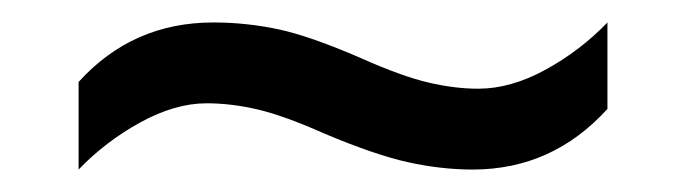

<svg xmlns="http://www.w3.org/2000/svg" viewBox="-20 -438 612 171"><path d="M269 -319Q233 -335 209.5 -340.5Q186 -346 164 -346Q136 -346 105 -329Q74 -312 50 -287V-365Q98 -418 170 -418Q199 -418 227.5 -412Q256 -406 302 -386Q338 -370 361.5 -364.5Q385 -359 406 -359Q435 -359 466 -376Q497 -393 521 -418V-341Q472 -287 401 -287Q373 -287 343.5 -293.5Q314 -300 269 -319Z"/></svg>

Font: Noto Sans NKo Unjoined
Style: Regular
Weight: 400
Designer: Monotype Design Team
Foundry: Monotype Imaging Inc.
Version: Version 2.004